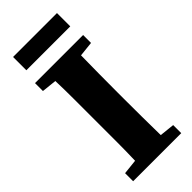

<svg xmlns="http://www.w3.org/2000/svg" viewBox="-261 -864 909 909"><g transform="rotate(-45 194.0 -409.0)"><path d="M33 -604V-657H355V-604L280 -596Q279 -535 278.5 -472.5Q278 -410 278 -347V-311Q278 -249 278.5 -186.5Q279 -124 280 -62L355 -54V0H33V-54L108 -62Q110 -123 110 -185Q110 -247 110 -310V-347Q110 -409 110 -471.5Q110 -534 108 -596ZM47 -729V-818H341V-729Z"/></g></svg>

Font: Source Serif 4
Style: Bold
Weight: 700
Designer: Frank Grießhammer
Foundry: Adobe
Version: Version 4.005;hotconv 1.1.0;makeotfexe 2.6.0